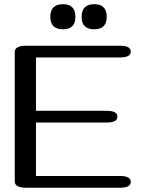

<svg xmlns="http://www.w3.org/2000/svg" viewBox="-20 -876 667 896"><path d="M540.5 0H102.1Q48.8 0 48.8 -29.3V-633.3Q48.8 -662.6 102.1 -662.6H540.5Q590.3 -662.6 590.3 -635.3Q590.3 -607.9 540.5 -607.9H147.9V-358.9H478.5Q527.8 -358.9 527.8 -331.5Q527.8 -304.2 478.5 -304.2H147.9V-54.7H540.5Q590.3 -54.7 590.3 -27.3Q590.3 0 540.5 0ZM419.9 -856.4Q478 -856.4 478 -797.4Q478 -739.3 419.9 -739.3Q360.8 -739.3 360.8 -797.4Q360.8 -856.4 419.9 -856.4ZM273.9 -856.4Q332 -856.4 332 -797.4Q332 -739.3 273.9 -739.3Q214.8 -739.3 214.8 -797.4Q214.8 -856.4 273.9 -856.4Z"/></svg>

Font: Gayathri
Style: Bold
Weight: 700
Designer: Binoy Dominic <binoy.domenic@gmail.com>
Foundry: SMC
Version: Version 1.000